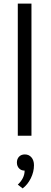

<svg xmlns="http://www.w3.org/2000/svg" viewBox="-20 -755 283 1068"><path d="M155 0H79V-735H155ZM117 194Q98 194 86 181.5Q74 169 74 149Q74 129 86 116.5Q98 104 118 104Q141 104 155 120.5Q169 137 169 164Q169 201 151.5 236.5Q134 272 106 293L79 272Q117 236 117 194Z"/></svg>

Font: Metropolitano
Style: Regular
Weight: 400
Designer: Fonts by Alex Slobzheninov & Chris M. Simpson / Changes by Cristiano Sobral
Foundry: Fonts by Alex Slobzheninov & Chris M. Simpson / Changes by Cristiano Sobral
Version: Version 1.00;August 30, 2020;FontCreator 13.0.0.2681 64-bit